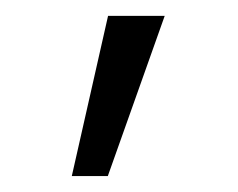

<svg xmlns="http://www.w3.org/2000/svg" viewBox="-20 -731 300 242"><path d="M70.5 -509.1 116.2 -711H187.6L115.9 -509.1Z"/></svg>

Font: Ysabeau
Style: Bold
Weight: 700
Designer: Christian Thalmann (Catharsis Fonts)
Version: Version 2.000;gftools[0.9.27.dev2+g8671c4b]